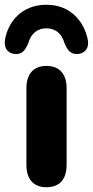

<svg xmlns="http://www.w3.org/2000/svg" viewBox="-61 -778 391 807"><path d="M134 9C190 9 219 -25 219 -85V-407C219 -467 189 -501 134 -501C80 -501 50 -467 50 -407V-85C50 -25 80 9 134 9ZM2 -551C32 -549 45 -566 58 -597C70 -639 98 -659 134 -659C170 -659 198 -639 210 -597C223 -566 236 -549 266 -551C295 -553 315 -575 308 -611C293 -686 237 -758 134 -758C31 -758 -27 -687 -40 -611C-46 -575 -27 -553 2 -551Z"/></svg>

Font: SN Pro Heavy
Style: Regular
Weight: 800
Designer: Tobias Whetton
Foundry: Supernotes
Version: Version 1.001;Glyphs 3.2 (3249)